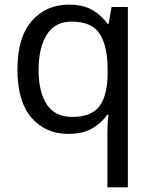

<svg xmlns="http://www.w3.org/2000/svg" viewBox="-20 -566 655 826"><path d="M442 11Q442 -7 443 -31Q444 -55 447 -72H441Q418 -38 377.5 -14Q337 10 273 10Q176 10 115.5 -59.5Q55 -129 55 -267Q55 -405 116.5 -475.5Q178 -546 276 -546Q339 -546 379 -522Q419 -498 443 -463H447L460 -536H530V240H442ZM290 -63Q373 -63 407.5 -108.5Q442 -154 443 -248V-266Q443 -368 409 -420.5Q375 -473 288 -473Q216 -473 181 -416.5Q146 -360 146 -265Q146 -170 181.5 -116.5Q217 -63 290 -63Z"/></svg>

Font: Noto Sans Pau Cin Hau
Style: Regular
Weight: 400
Designer: Monotype Design Team
Foundry: Monotype Imaging Inc.
Version: Version 2.002; ttfautohint (v1.8.4.7-5d5b)